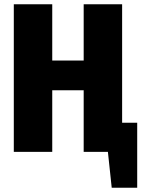

<svg xmlns="http://www.w3.org/2000/svg" viewBox="-20 -715 673 904"><path d="M555 -137H626V169H506L488 0H374V-290H226V0H45V-695H226V-430H374V-695H555Z"/></svg>

Font: Fira Sans Condensed ExtraBold
Style: Regular
Weight: 800
Width: 3
Designer: Carrois Corporate & Edenspiekermann AG
Foundry: Carrois Corporate GbR & Edenspiekermann AG
Version: Version 4.203